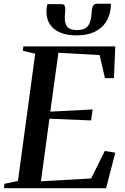

<svg xmlns="http://www.w3.org/2000/svg" viewBox="-34 -986 654 1006"><path d="M-13.5 0 -10.5 -23 60 -38 150.5 -704.5 85.5 -720 88.5 -743H570L563 -576.5H516L488 -697.5L272 -709.5L229.5 -401L451.5 -412.5L443 -355L225 -364L180.5 -36L443.5 -51L515 -195L570 -186L522 0ZM285.5 -964.5Q300 -964.5 304.5 -956.2Q309 -948 308 -932.5Q308 -924 306.8 -914.8Q305.5 -905.5 305.5 -898Q304 -864 317.8 -846.2Q331.5 -828.5 369.5 -828.5Q399 -828.5 415 -839.2Q431 -850 438 -871.5Q445 -893 446.5 -925Q448 -946 454.2 -956.2Q460.5 -966.5 474 -966.5H547Q547 -961.5 547 -956.5Q547 -951.5 546 -944Q541.5 -900 519.5 -867.8Q497.5 -835.5 459 -818Q420.5 -800.5 367.5 -800.5Q315.5 -800.5 279.5 -816.2Q243.5 -832 225.8 -861.2Q208 -890.5 209.5 -931.5Q210 -941.5 211.2 -949.2Q212.5 -957 214.5 -964.5Z"/></svg>

Font: Merriweather 120pt Medium
Style: Italic
Weight: 500
Italic angle: -7.8°
Version: Version 2.101